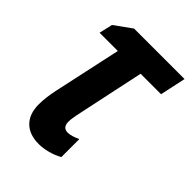

<svg xmlns="http://www.w3.org/2000/svg" viewBox="-170 -625 716 716"><g transform="rotate(45 188.5 -267.0)"><path d="M164.1 11.2Q113.8 11.2 86.4 -16.4Q59.1 -43.9 59.1 -94.2Q59.1 -129.9 69.8 -179.2L127 -442.9H30.8L43 -496.1L110.8 -544.9H377L355 -442.9H247.1L188 -165Q186 -154.3 184.6 -145Q183.1 -135.7 183.1 -126Q183.1 -95.2 210.9 -95.2Q220.7 -95.2 233.9 -99.6Q247.1 -104 257.8 -108.9V-14.2Q236.3 -2 210.9 4.6Q185.5 11.2 164.1 11.2Z"/></g></svg>

Font: Open Sans Condensed
Style: Bold Italic
Weight: 700
Width: 3
Italic angle: -12°
Designer: Monotype Design Team
Foundry: Monotype Imaging Inc.
Version: Version 3.003; ttfautohint (v1.8.4)